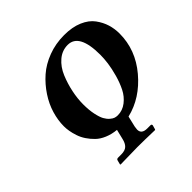

<svg xmlns="http://www.w3.org/2000/svg" viewBox="-153 -575 832 832"><g transform="rotate(-45 263.5 -159.0)"><path d="M271 -33.2Q300.3 -33.2 324.5 -52Q348.6 -70.8 362.5 -98.6Q376.5 -126.5 386 -160.6Q395.5 -194.8 399.2 -222.4Q402.8 -250 402.8 -272Q402.8 -402.8 333 -402.8Q298.3 -402.8 271.2 -379.6Q244.1 -356.4 229 -320.1Q213.9 -283.7 206.1 -245.8Q198.2 -208 198.2 -172.9Q198.2 -137.7 203.9 -111.1Q209.5 -84.5 217.3 -70.3Q225.1 -56.2 235.6 -47.1Q246.1 -38.1 254.4 -35.6Q262.7 -33.2 271 -33.2ZM71.8 -165Q71.8 -201.7 83.3 -240.2Q94.7 -278.8 118.7 -315.2Q142.6 -351.6 175.3 -380.4Q208 -409.2 253.9 -426.5Q299.8 -443.8 352.1 -443.8Q401.4 -443.8 437.3 -428.5Q473.1 -413.1 491.7 -387.7Q510.3 -362.3 518.6 -335.2Q526.9 -308.1 526.9 -278.8Q526.9 -179.2 459.2 -98.9Q391.6 -18.6 299.8 3.4L288.1 53.2Q286.1 64.9 286.1 69.8Q286.1 97.2 320.8 97.2H339.8Q347.2 97.2 347.2 103V105L341.8 124L339.8 126Q272 124 232.9 124L128.9 126L127 124L131.8 105Q133.3 97.2 142.1 97.2H161.1Q185.1 97.2 196.5 86.2Q208 75.2 212.9 53.2L223.6 8.8Q193.8 5.9 169.4 -4.4Q145 -14.6 129.2 -30Q113.3 -45.4 101.6 -63Q89.8 -80.6 83.5 -99.9Q77.1 -119.1 74.5 -135Q71.8 -150.9 71.8 -165Z"/></g></svg>

Font: Linux Libertine G
Style: Bold Italic
Weight: 700
Italic angle: -11.5°
Designer: Philipp H. Poll
Foundry: Philipp H. Poll
Version: Version 4.1.0